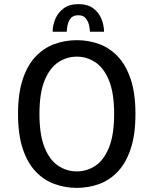

<svg xmlns="http://www.w3.org/2000/svg" viewBox="-20 -901 750 932"><path d="M353 11Q296 11 244.5 -7.8Q193 -26.5 153.2 -68.2Q113.5 -110 90.5 -178.8Q67.5 -247.5 67.5 -348Q67.5 -448 90.5 -516.5Q113.5 -585 153.2 -626.8Q193 -668.5 244.5 -687.2Q296 -706 353 -706Q410 -706 461.2 -687.2Q512.5 -668.5 552 -626.8Q591.5 -585 614.5 -516.5Q637.5 -448 637.5 -348Q637.5 -247.5 614.5 -178.8Q591.5 -110 552 -68.2Q512.5 -26.5 461.2 -7.8Q410 11 353 11ZM353 -69Q401.5 -69 442.8 -96.2Q484 -123.5 509 -184.8Q534 -246 534 -348Q534 -449.5 509 -510.5Q484 -571.5 442.8 -598.8Q401.5 -626 353 -626Q304 -626 262.8 -598.8Q221.5 -571.5 196.5 -510.5Q171.5 -449.5 171.5 -348Q171.5 -246 196.5 -184.8Q221.5 -123.5 262.8 -96.2Q304 -69 353 -69ZM235.5 -747Q235.5 -778 248.5 -809Q261.5 -840 289.2 -860.5Q317 -881 361 -881Q405.5 -881 432.8 -860.5Q460 -840 472.5 -809Q485 -778 485 -747H416.5Q416.5 -757.5 412.8 -776.5Q409 -795.5 397 -811.2Q385 -827 360 -827Q334.5 -827 322.8 -811.5Q311 -796 307.5 -776.8Q304 -757.5 304 -747Z"/></svg>

Font: League Mono
Style: Regular
Weight: 400
Width: 6
Designer: Tyler Finck
Foundry: The League of Moveable Type / Tyler Finck
Version: Version 2.300;RELEASE